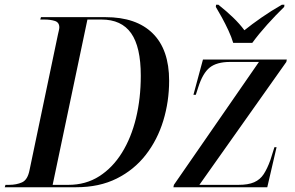

<svg xmlns="http://www.w3.org/2000/svg" viewBox="-45 -786 1238 806"><path d="M-25 0 -22 -10H-7Q24 -10 47.5 -20.5Q71 -31 79 -72L198 -640Q200 -649 202 -657.5Q204 -666 204 -671Q204 -692 185.5 -698Q167 -704 141 -704H124L127 -714H398Q527 -714 596 -646Q665 -578 665 -447Q665 -360 640.5 -279.5Q616 -199 567 -136Q518 -73 445 -36.5Q372 0 275 0ZM242 -10Q315 -10 371.5 -46Q428 -82 467 -145Q506 -208 526 -290.5Q546 -373 546 -468Q546 -589 505.5 -646.5Q465 -704 381 -704H322L176 -10ZM683 0 685 -10 1042 -526H921Q865 -526 835.5 -502.5Q806 -479 787 -419L777 -388H767L807 -536H1159L1157 -526L792 -10H956Q997 -10 1022 -21Q1047 -32 1062 -55Q1077 -78 1090 -114L1107 -168H1116L1077 0ZM934 -606Q927 -630 914 -658Q901 -686 886.5 -712.5Q872 -739 861 -757L862 -766H872Q906 -739 933.5 -712.5Q961 -686 981 -659Q1012 -684 1053 -712.5Q1094 -741 1138 -766H1149L1148 -757Q1113 -723 1077 -683Q1041 -643 1014 -606Z"/></svg>

Font: Noto Serif Display SemiCondensed Medium
Style: Italic
Weight: 500
Width: 4
Italic angle: -12°
Designer: Monotype Design Team
Foundry: Monotype Imaging Inc.
Version: Version 2.009